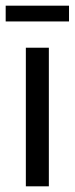

<svg xmlns="http://www.w3.org/2000/svg" viewBox="-23 -656 263 676"><path d="M68 0V-488H149V0ZM-3 -580.5V-636H220V-580.5Z"/></svg>

Font: Anek Latin Medium
Style: Regular
Weight: 400
Version: Version 1.003